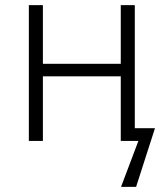

<svg xmlns="http://www.w3.org/2000/svg" viewBox="-20 -552 640 752"><path d="M587 -50 513 180H454L522 0H467H453V-253H148V0H93V-532H148V-302H453V-532H508V-50Z"/></svg>

Font: Noto Sans Mono UI Light
Style: Regular
Weight: 300
Monospace: yes
Designer: Monotype Design team
Foundry: Monotype Imaging Inc.
Version: Version 1.000